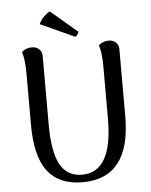

<svg xmlns="http://www.w3.org/2000/svg" viewBox="-59 -930 780 992"><g transform="rotate(-5 330.5 -434.0)"><path d="M179.2 -819.8Q186.5 -837.4 204.1 -855.7Q221.7 -874 236.8 -880.9L375 -763.2Q375 -759.3 368.7 -750Q362.3 -740.7 356.9 -738.8ZM578.1 -654.8V-306.2Q578.1 -147.5 515.9 -67.1Q453.6 13.2 330.1 13.2Q208 13.2 148.4 -64.2Q88.9 -141.6 88.9 -306.2V-571.8Q88.9 -647 75.2 -684.1Q97.7 -704.1 127.9 -704.1Q150.9 -704.1 165.5 -690.7Q180.2 -677.2 180.2 -654.8V-301.8Q180.2 -157.7 216.3 -91.8Q252.4 -25.9 330.1 -25.9Q487.8 -25.9 487.8 -301.8V-571.8Q487.8 -647 474.1 -684.1Q496.6 -704.1 526.9 -704.1Q548.8 -704.1 563.5 -690.7Q578.1 -677.2 578.1 -654.8Z"/></g></svg>

Font: Arima Madurai Medium
Style: Regular
Weight: 500
Designer: Joana Correia and Natanael Gama
Foundry: NDISCOVER
Version: Version 1.019;PS 001.019;hotconv 1.0.88;makeotf.lib2.5.64775